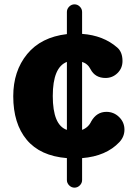

<svg xmlns="http://www.w3.org/2000/svg" viewBox="-20 -714 631 884"><path d="M288 115V14Q165 4 103 -70.5Q41 -145 41 -271Q41 -387 105 -465Q169 -543 288 -557V-659Q288 -673 298.5 -683.5Q309 -694 323 -694Q337 -694 347.5 -683.5Q358 -673 358 -659V-558Q456 -551 520 -495Q544 -474 544 -433Q544 -400 521 -377.5Q498 -355 466 -355Q418 -355 397 -395Q384 -421 358 -429V-116Q387 -127 400 -155Q425 -199 470 -199Q504 -199 528.5 -175Q553 -151 553 -117Q553 -85 530 -60Q469 5 358 14V115Q358 129 347.5 139.5Q337 150 323 150Q309 150 298.5 139.5Q288 129 288 115ZM288 -116V-429Q223 -404 223 -272Q223 -138 288 -116Z"/></svg>

Font: Jellee Roman
Style: Regular
Weight: 400
Designer: Alfredo Marco Pradil
Foundry: Alfredo Marco Pradil
Version: Version 1.016;PS 001.016;hotconv 1.0.88;makeotf.lib2.5.64775